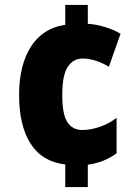

<svg xmlns="http://www.w3.org/2000/svg" viewBox="-20 -744 565 774"><path d="M334 -648Q367 -646 402 -635.5Q437 -625 466 -608L419 -475Q363 -508 313 -508Q275 -508 253 -474.5Q231 -441 231 -361Q231 -283 251.5 -251.5Q272 -220 312 -220Q345 -220 382 -232.5Q419 -245 450 -269V-126Q400 -89 334 -80V10H243V-81Q150 -92 103.5 -164.5Q57 -237 57 -361Q57 -482 105 -556.5Q153 -631 243 -644V-724H334Z"/></svg>

Font: Noto Sans Bengali Condensed Black
Style: Regular
Weight: 900
Width: 3
Designer: Joana Ranito - Universal Thirst; Jelle Bosma - Monotype Design Team
Foundry: Universal Thirst ehf.
Version: Version 3.000; ttfautohint (v1.8.4.7-5d5b)